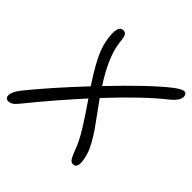

<svg xmlns="http://www.w3.org/2000/svg" viewBox="-201 -836 1052 1052"><g transform="rotate(45 325.0 -310.0)"><path d="M4.9 50.8Q-2.9 50.8 -8.5 47.1Q-14.2 43.5 -16.4 36.1Q-18.6 28.8 -17.1 18.6Q-15.6 8.3 -8.3 -6.1Q-1 -20.5 11.2 -37.1Q112.8 -163.1 267.1 -327.1Q219.2 -399.4 190.2 -455.6Q161.1 -511.7 151.9 -560.1Q130.9 -670.9 176.8 -670.9Q192.4 -670.9 199 -659.2Q205.6 -647.5 209 -610.8Q220.2 -510.7 310.1 -372.1Q490.2 -561 592.8 -641.1Q632.3 -670.9 648.9 -670.9Q662.6 -670.9 667 -656.2Q674.3 -630.4 642.1 -597.2Q633.3 -588.4 623 -580.1Q515.6 -496.6 347.2 -316.9Q362.3 -294.9 397.7 -246.6Q433.1 -198.2 450 -174.1Q466.8 -149.9 486.1 -116Q505.4 -82 513.2 -57.1Q544.9 43.9 499 43.9Q488.3 43.9 479.7 34.4Q471.2 24.9 458 -7.8Q448.2 -36.1 433.3 -67.1Q418.5 -98.1 393.1 -138.2Q367.7 -178.2 353.3 -200Q338.9 -221.7 305.2 -271Q178.2 -131.3 64 9.8Q44.9 34.2 31.5 42.5Q18.1 50.8 4.9 50.8Z"/></g></svg>

Font: Shantell Sans Bouncy
Style: Italic
Weight: 300
Italic angle: -11.31°
Designer: Stephen Nixon, Anya Danilova, Shantell Martin
Foundry: Arrow Type
Version: Version 1.006;[9816181b4]